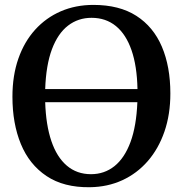

<svg xmlns="http://www.w3.org/2000/svg" viewBox="-20 -772 764 803"><path d="M356 11Q246.5 12.5 174.5 -35.8Q102.5 -84 67.2 -169.8Q32 -255.5 32 -367.5Q32 -456 56.8 -526.8Q81.5 -597.5 127 -647.8Q172.5 -698 234.5 -724.8Q296.5 -751.5 370.5 -751.5Q479 -751.5 550.2 -705.8Q621.5 -660 657 -576.8Q692.5 -493.5 692.5 -381Q692.5 -293.5 667.8 -221.8Q643 -150 598 -98.2Q553 -46.5 491.5 -18.2Q430 10 356 11ZM360.5 -43.5Q416.5 -43.5 458.8 -77.2Q501 -111 525.8 -178Q550.5 -245 554.5 -344.5H169Q172 -249.5 194.8 -182.2Q217.5 -115 259.5 -79.2Q301.5 -43.5 360.5 -43.5ZM169 -399.5H555Q553 -496 530 -562.2Q507 -628.5 464.8 -663Q422.5 -697.5 363 -697.5Q307 -697.5 264.5 -664.8Q222 -632 197.2 -566Q172.5 -500 169 -399.5Z"/></svg>

Font: Merriweather 24pt SemiBold
Style: Regular
Weight: 600
Designer: Eben Sorkin
Foundry: Eben Sorkin
Version: Version 2.100